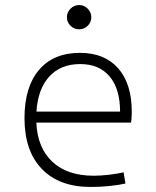

<svg xmlns="http://www.w3.org/2000/svg" viewBox="-20 -739 626 769"><path d="M343.3 9.8Q216.8 9.8 147.5 -62.5Q78.1 -134.8 78.1 -265.6Q78.1 -390.6 136.2 -459Q194.3 -527.3 300.3 -527.3Q398.9 -527.3 453.4 -465.3Q507.8 -403.3 507.8 -291Q507.8 -263.7 504.9 -248H125.5Q129.9 -147 189.7 -91.1Q249.5 -35.2 355 -35.2Q382.3 -35.2 414.6 -38.8Q446.8 -42.5 475.1 -48.8L482.4 -3.9Q454.6 2.4 417.7 6.1Q380.9 9.8 343.3 9.8ZM301.3 -482.4Q223.1 -482.4 177.5 -432.6Q131.8 -382.8 126 -292H460.9Q460.9 -382.8 419.2 -432.6Q377.4 -482.4 301.3 -482.4ZM296.9 -621.6Q276.9 -621.6 262.5 -635.7Q248 -649.9 248 -669.9Q248 -689.9 262.5 -704.3Q276.9 -718.8 296.9 -718.8Q316.9 -718.8 331.3 -704.3Q345.7 -689.9 345.7 -669.9Q345.7 -649.9 331.3 -635.7Q316.9 -621.6 296.9 -621.6Z"/></svg>

Font: Caskaydia Cove ExtraLight
Style: Regular
Weight: 200
Monospace: yes
Designer: Aaron Bell
Foundry: Saja Typeworks
Version: Version 4.300; ttfautohint (v1.8.3)